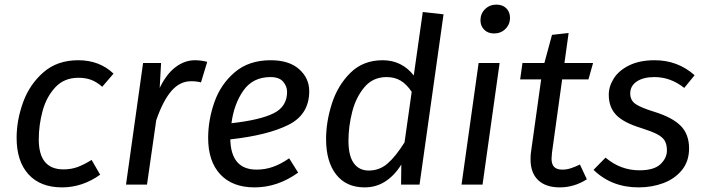

<svg xmlns="http://www.w3.org/2000/svg" viewBox="-20 -800 3055 832"><path d="M472 -481 423 -424Q399 -445 375 -454Q351 -463 320 -463Q258 -463 219.5 -421.5Q181 -380 164.5 -319Q148 -258 148 -196Q148 -66 255 -66Q288 -66 315.5 -76Q343 -86 377 -107L414 -43Q337 12 249 12Q155 12 103.5 -44.5Q52 -101 52 -203Q52 -279 80 -356.5Q108 -434 168 -486.5Q228 -539 319 -539Q411 -539 472 -481Z M878 -532 851 -443Q832 -448 808 -448Q759 -448 722.5 -405.5Q686 -363 657 -279L617 0H526L600 -527H678L672 -419Q701 -479 740.5 -509Q780 -539 825 -539Q850 -539 878 -532Z M978 -196Q981 -65 1092 -65Q1129 -65 1163 -77Q1197 -89 1233 -114L1272 -52Q1183 12 1083 12Q987 12 934.5 -44.5Q882 -101 882 -202Q882 -281 909.5 -358.5Q937 -436 998 -487.5Q1059 -539 1153 -539Q1233 -539 1276.5 -500Q1320 -461 1320 -405Q1320 -304 1230 -259Q1140 -214 978 -196ZM1224 -402Q1224 -426 1207 -446Q1190 -466 1152 -466Q1076 -466 1035 -408Q994 -350 983 -266Q1107 -280 1165.5 -309Q1224 -338 1224 -402Z M1902 -738 1798 0H1718L1719 -87Q1690 -40 1650 -14Q1610 12 1560 12Q1480 12 1436.5 -44Q1393 -100 1393 -197Q1393 -273 1418.5 -352Q1444 -431 1499 -485Q1554 -539 1638 -539Q1721 -539 1773 -473L1812 -748ZM1490 -190Q1490 -125 1513 -93Q1536 -61 1578 -61Q1624 -61 1659 -91Q1694 -121 1733 -183L1764 -402Q1743 -434 1717 -450Q1691 -466 1655 -466Q1596 -466 1559 -422Q1522 -378 1506 -314.5Q1490 -251 1490 -190Z M2071 0H1980L2054 -527H2145ZM2062 -712Q2062 -741 2082 -760.5Q2102 -780 2131 -780Q2158 -780 2174 -764Q2190 -748 2190 -723Q2190 -694 2170 -674.5Q2150 -655 2121 -655Q2094 -655 2078 -671.5Q2062 -688 2062 -712Z M2372 -139Q2370 -119 2370 -113Q2370 -88 2381.5 -76.5Q2393 -65 2417 -65Q2435 -65 2452.5 -70.5Q2470 -76 2493 -87L2523 -23Q2468 12 2406 12Q2345 12 2312 -19.5Q2279 -51 2279 -109Q2279 -130 2281 -141L2325 -456H2234L2244 -527H2339L2372 -649L2444 -657L2426 -527H2550L2530 -456H2416Z M2990 -474 2945 -419Q2886 -466 2816 -466Q2768 -466 2739.5 -447Q2711 -428 2711 -395Q2711 -365 2734.5 -349Q2758 -333 2817 -315Q2894 -291 2930 -254.5Q2966 -218 2966 -157Q2966 -101 2935 -63Q2904 -25 2854.5 -6.5Q2805 12 2747 12Q2630 12 2552 -64L2604 -117Q2669 -62 2751 -62Q2814 -62 2842 -88.5Q2870 -115 2870 -148Q2870 -175 2860 -191Q2850 -207 2826.5 -219Q2803 -231 2759 -245Q2683 -268 2650.5 -301.5Q2618 -335 2618 -389Q2618 -426 2640 -460.5Q2662 -495 2707 -517Q2752 -539 2817 -539Q2917 -539 2990 -474Z"/></svg>

Font: FiraGO
Style: Italic
Weight: 400
Italic angle: -8°
Designer: bBox Type GmbH
Foundry: bBox Type GmbH
Version: Version 1.001